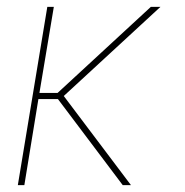

<svg xmlns="http://www.w3.org/2000/svg" viewBox="-20 -540 540 560"><path d="M338 0 149 -251H92L51 0H32L118 -520H137L95 -269H148L420 -520H448L166 -260L362 0Z"/></svg>

Font: Iosevka Term Curly Thin
Style: Italic
Weight: 100
Italic angle: -9°
Designer: Belleve Invis
Foundry: Belleve Invis
Version: Version 32.3.0